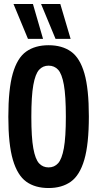

<svg xmlns="http://www.w3.org/2000/svg" viewBox="-20 -938 489 968"><path d="M225 10Q157 10 112.5 -22Q68 -54 45 -132Q22 -210 22 -349Q22 -489 44.5 -567.5Q67 -646 112 -678Q157 -710 225 -710Q293 -710 338 -678Q383 -646 405.5 -568Q428 -490 428 -351Q428 -211 405 -132.5Q382 -54 337 -22Q292 10 225 10ZM225 -94Q254 -94 273 -115Q292 -136 302 -191Q312 -246 312 -350Q312 -455 302 -510.5Q292 -566 273 -586.5Q254 -607 225 -607Q196 -607 177 -586Q158 -565 148 -509.5Q138 -454 138 -349Q138 -245 148 -190Q158 -135 177 -114.5Q196 -94 225 -94ZM260 -742 187 -918H284L336 -742ZM121 -742 48 -918H146L197 -742Z"/></svg>

Font: Georama Condensed SemiBold
Style: Regular
Weight: 600
Width: 3
Designer: Jean-Baptiste Levee
Foundry: Production Type
Version: Version 1.000